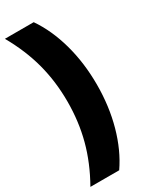

<svg xmlns="http://www.w3.org/2000/svg" viewBox="-238 -799 844 1051"><g transform="rotate(-30 183.5 -274.0)"><path d="M-2 194Q63 79 93 -34.5Q123 -148 123 -274Q123 -400 93 -513.5Q63 -627 -2 -742H180Q242 -652 275.5 -531.5Q309 -411 309 -274Q309 -137 275.5 -16.5Q242 104 180 194Z"/></g></svg>

Font: CMG Sans ExtraBold
Style: Regular
Weight: 800
Designer: Julieta Ulanovsky
Foundry: Julieta Ulanovsky
Version: Version 7.200